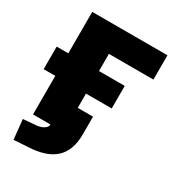

<svg xmlns="http://www.w3.org/2000/svg" viewBox="-209 -830 1046 1143"><g transform="rotate(30 314.5 -258.0)"><path d="M297 -538V-420H474V-265H297V-167H402V-45Q402 65 341.5 121.5Q281 178 154 183L61 189L47 54L116 48Q159 47 183 32.5Q207 18 206 0H86V-265H6V-420H86V-705H603V-538Z"/></g></svg>

Font: Nunito Sans Heavy
Style: Regular
Weight: 400
Designer: Vernon Adams
Foundry: Vernon Adams
Version: Version 2.500